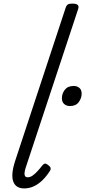

<svg xmlns="http://www.w3.org/2000/svg" viewBox="-20 -1035 475 1070"><path d="M115 15Q67 15 53.5 -24.5Q40 -64 65 -140L345 -989Q350 -1005 358 -1010Q366 -1015 382 -1015Q406 -1015 413.5 -1007Q421 -999 415 -983L124 -103Q115 -76 117 -61.5Q119 -47 134 -47Q148 -47 161 -56Q174 -65 188 -80Q202 -95 216 -113Q223 -122 230 -123Q237 -124 246 -117Q259 -108 261.5 -100Q264 -92 259 -84Q241 -55 218.5 -32.5Q196 -10 170 2.5Q144 15 115 15ZM370 -444Q351 -444 338 -455Q325 -466 325 -488Q325 -514 341.5 -535Q358 -556 391 -556Q409 -556 422 -545.5Q435 -535 435 -513Q435 -488 419 -466Q403 -444 370 -444Z"/></svg>

Font: Playwrite US Trad Light
Style: Regular
Weight: 300
Designer: Veronika Burian, José Scaglione
Foundry: TypeTogether
Version: Version 1.003